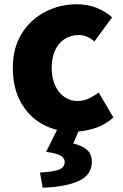

<svg xmlns="http://www.w3.org/2000/svg" viewBox="-20 -603 577 899"><path d="M323 14Q243 14 179 -21.5Q115 -57 77.5 -124Q40 -191 40 -285Q40 -379 81.5 -445.5Q123 -512 191.5 -547.5Q260 -583 339 -583Q391 -583 432 -566.5Q473 -550 505 -522L422 -409Q403 -425 385.5 -432Q368 -439 350 -439Q311 -439 282 -420Q253 -401 237.5 -366.5Q222 -332 222 -285Q222 -238 238 -203Q254 -168 281.5 -149Q309 -130 343 -130Q370 -130 395 -141.5Q420 -153 442 -170L511 -53Q469 -16 418.5 -1Q368 14 323 14ZM180 276 167 205Q233 201 258 190.5Q283 180 283 155Q283 139 266 127Q249 115 196 108L252 -5H355L323 69Q366 79 388 99Q410 119 410 155Q410 215 350 243.5Q290 272 180 276Z"/></svg>

Font: Noto Sans HK Thin Black
Style: Regular
Weight: 900
Version: Version 2.004-H2;hotconv 1.0.118;makeotfexe 2.5.65603